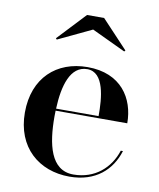

<svg xmlns="http://www.w3.org/2000/svg" viewBox="-80 -756 689 830"><g transform="rotate(10 264.5 -341.0)"><path d="M272 -634 420.5 -564 425 -569 310 -691.5H235L120 -569L124.5 -564ZM490 -139H480.5C455.5 -61 390.5 -2 296 -2C196 -2 172.5 -113.5 172.5 -235C172.5 -243.5 173 -252 173 -260.5H487.5C487.5 -369.5 424.5 -470 277 -470C141.5 -470 43.5 -382.5 43.5 -230C43.5 -77.5 146 10 281 10C396 10 464 -54 490 -139ZM277 -461C352 -461 360.5 -348.5 360 -269.5H173.5C177.5 -370.5 202.5 -461 277 -461Z"/></g></svg>

Font: Bodoni* 24pt Medium
Style: Regular
Weight: 500
Version: Version 2.3